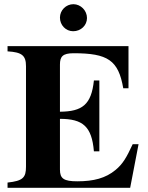

<svg xmlns="http://www.w3.org/2000/svg" viewBox="-20 -896 707 916"><path d="M395 -810C395 -846 365 -876 330 -876C295 -876 266 -847 266 -812C266 -776 294 -747 329 -747C366 -747 395 -775 395 -810ZM641 -208H613C583 -143 565 -113 531 -85C484 -46 427 -31 349 -31C284 -31 266 -44 266 -87V-329C375 -329 418 -293 428 -174H454V-512H428C416 -396 372 -364 266 -363V-588C266 -626 279 -642 331 -642C494 -642 545 -609 568 -475H593V-676H16V-651C85 -647 104 -631 104 -580V-101C104 -49 90 -33 16 -25V0H601Z"/></svg>

Font: XITS Math
Style: Bold
Weight: 700
Designer: MicroPress Inc., with final additions and corrections provided by Coen Hoffman, Elsevier (retired)
Version: Version 1.105